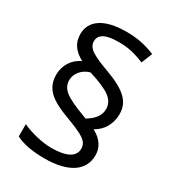

<svg xmlns="http://www.w3.org/2000/svg" viewBox="-185 -869 886 978"><g transform="rotate(30 258.0 -380.0)"><path d="M413.1 -667C349.1 -692.4 311.5 -699.2 262.2 -699.2C186.5 -699.2 148.9 -680.7 148.9 -639.2C148.9 -619.6 159.2 -603 179.2 -589.4C199.2 -575.7 233.9 -560.1 284.2 -542C405.3 -497.6 448.2 -452.6 448.2 -382.8C448.2 -324.2 420.4 -276.9 372.1 -250C421.9 -223.6 446.8 -186.5 446.8 -139.2C446.8 -47.9 367.2 3.9 229 3.9C158.2 3.9 101.6 -6.8 60.1 -27.8V-100.1C110.8 -76.2 179.7 -60.1 232.9 -60.1C320.3 -60.1 367.2 -85.4 367.2 -131.8C367.2 -161.6 352.5 -177.7 317.4 -196.8C299.8 -206.1 272.5 -217.8 234.9 -231.9C142.6 -265.6 105.5 -292 84 -329.1C73.2 -347.7 67.9 -369.6 67.9 -395C67.9 -451.2 97.2 -498 147.9 -522C99.6 -547.9 70.8 -582 70.8 -637.2C70.8 -715.8 139.6 -764.2 268.1 -764.2C329.1 -764.2 376 -756.3 439 -731ZM309.1 -276.9C353.5 -302.7 376 -334 376 -370.1C376 -397 364.3 -419.9 340.3 -438C316.4 -456.1 273.9 -474.6 213.9 -493.2C169.4 -481 139.2 -445.3 139.2 -404.8C139.2 -379.9 149.9 -358.9 171.4 -341.8C192.9 -324.7 231 -306.2 285.2 -286.1Z"/></g></svg>

Font: OpenSansEmoji
Style: Regular
Weight: 400
Foundry: MorbZ
Version: Version 1.000;PS 001.000;hotconv 1.0.70;makeotf.lib2.5.58329